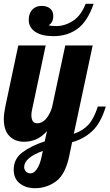

<svg xmlns="http://www.w3.org/2000/svg" viewBox="-28 -739 576 1009"><path d="M76 225C97.3 241.7 124 250 156 250C197.3 250 234.3 237.8 267 213.5C299.7 189.2 322.7 144.7 336 80L351 8C389.7 -2 424.3 -20.8 455 -48.5C485.7 -76.2 510 -119.7 528 -179H486C472.7 -137 456.3 -105.3 437 -84C417.7 -62.7 392 -46.7 360 -36L459 -500H315L245 -173C237 -148.3 226.3 -128.5 213 -113.5C199.7 -98.5 184.3 -91 167 -91C147 -91 137 -105.7 137 -135C137 -143.7 138 -152 140 -160L212 -500H68L0 -179C-5.3 -152.3 -8 -130.7 -8 -114C-8 -74 1.8 -44 21.5 -24C41.2 -4 67 6 99 6C119.7 6 140 2 160 -6C180 -14 199.7 -28.7 219 -50L207 4C159.7 19.3 120.7 38.5 90 61.5C59.3 84.5 44 115 44 153C44 184.3 54.7 208.3 76 225ZM166 149C155.3 164.3 144.3 172 133 172C122.3 172 114 168.7 108 162C102 155.3 99 147.7 99 139C99 106.3 131.7 78 197 54L191 83C185 111.7 176.7 133.7 166 149ZM157 -572C179.7 -556.7 211.7 -549 253 -549C301.7 -549 343.7 -561.8 379 -587.5C414.3 -613.2 442.7 -657 464 -719H422C406 -677.7 383.8 -647.8 355.5 -629.5C327.2 -611.2 298 -602 268 -602C250 -602 236.7 -603.3 228 -606C244 -616.7 252 -632.7 252 -654C252 -671.3 246.5 -684.7 235.5 -694C224.5 -703.3 209.3 -708 190 -708C170 -708 153.8 -701.3 141.5 -688C129.2 -674.7 123 -657 123 -635C123 -608.3 134.3 -587.3 157 -572Z"/></svg>

Font: DonutKreme
Style: Regular
Weight: 400
Designer: Impallari Type
Foundry: Impallari Type
Version: Version 2.100